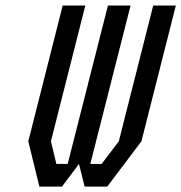

<svg xmlns="http://www.w3.org/2000/svg" viewBox="-20 -687 668 707"><path d="M312.5 -83.3H354.2L417.5 -166.7L544.2 -666.7H627.5L500.8 -166.7L375 0H291.7L270.8 -83.3L208.3 0H125L84.2 -166.7L210.8 -666.7H294.2L167.5 -166.7L187.5 -83.3H229.2L377.5 -666.7H460.8Z"/></svg>

Font: Yulong
Style: Italic
Weight: 400
Italic angle: -14.25°
Designer: GGBotNet
Foundry: f0n7.com
Version: 1.00